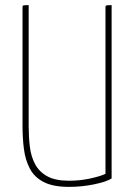

<svg xmlns="http://www.w3.org/2000/svg" viewBox="-20 -720 524 750"><path d="M250 10Q187 10 150.5 -9Q114 -28 96.5 -61.5Q79 -95 73.5 -137.5Q68 -180 68 -227V-690Q68 -695 69 -697Q70 -699 75 -699.5Q80 -700 92 -700V-227Q92 -186 96.5 -147.5Q101 -109 117 -79Q133 -49 164.5 -31.5Q196 -14 250 -14Q293 -14 333.5 -23Q374 -32 392 -41V-691Q392 -696 393.5 -697.5Q395 -699 400.5 -699.5Q406 -700 416 -700V-23Q396 -10 348 0Q300 10 250 10Z"/></svg>

Font: Yanone Kaffeesatz ExtraLight
Style: Regular
Weight: 200
Designer: Yanone (Cyrillic: Daniel Pouzeot, Huerta Tipografica, and Cyreal)
Foundry: Yanone
Version: Version 2.003